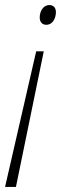

<svg xmlns="http://www.w3.org/2000/svg" viewBox="-28 -557 264 759"><path d="M155 -459C181 -459 193 -486 193 -509C193 -527 183 -537 167 -537C142 -537 129 -511 129 -488C129 -471 138 -459 155 -459ZM-8 182H35L145 -354H115Z"/></svg>

Font: Noto Sans SemiCondensed ExtraLight
Style: Italic
Weight: 200
Width: 4
Italic angle: -12°
Designer: Monotype Design Team
Foundry: Monotype Imaging Inc.
Version: Version 2.013